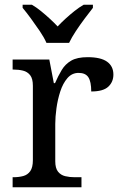

<svg xmlns="http://www.w3.org/2000/svg" viewBox="-20 -786 511 806"><path d="M33 0V-42H36Q59 -42 77.5 -47Q96 -52 107 -67.5Q118 -83 118 -114V-426Q118 -456 106.5 -470.5Q95 -485 76.5 -489.5Q58 -494 36 -494H33V-536H187L206 -437H211Q224 -467 239 -492Q254 -517 279 -531.5Q304 -546 348 -546Q403 -546 429.5 -527Q456 -508 456 -473Q456 -442 434.5 -422Q413 -402 363 -402Q363 -443 351 -461.5Q339 -480 310 -480Q282 -480 263 -458Q244 -436 233 -402Q222 -368 217 -331.5Q212 -295 212 -266V-109Q212 -80 223.5 -65.5Q235 -51 253.5 -46.5Q272 -42 294 -42H322V0ZM175 -606Q165 -629 147 -655.5Q129 -682 110 -708Q91 -734 75 -753V-766H114Q133 -755 152 -739.5Q171 -724 189 -707.5Q207 -691 222 -675Q237 -691 255 -707.5Q273 -724 292.5 -739.5Q312 -755 331 -766H370V-753Q355 -734 335.5 -708Q316 -682 298.5 -655.5Q281 -629 270 -606Z"/></svg>

Font: Noto Serif Tibetan
Style: Regular
Weight: 400
Designer: Monotype Design Team
Foundry: Monotype Imaging Inc.
Version: Version 2.103